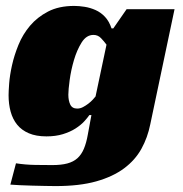

<svg xmlns="http://www.w3.org/2000/svg" viewBox="-20 -461 618 649"><path d="M408 -430H570L488 -41Q479 4 458 42Q437 80 399.5 108Q362 136 305.5 152Q249 168 168 168Q153 168 132 167.5Q111 167 89 166.5Q67 166 47 165Q27 164 15 163L34 91Q66 96 99.5 96.5Q133 97 157 97Q187 97 207.5 91.5Q228 86 241.5 74Q255 62 263.5 42Q272 22 277 -7L289 -72H282Q276 -63 264.5 -50.5Q253 -38 235 -26.5Q217 -15 192.5 -7.5Q168 0 137 0Q102 0 77.5 -10.5Q53 -21 38 -39.5Q23 -58 16 -83.5Q9 -109 9 -139Q9 -152 11 -179Q13 -206 20.5 -240Q28 -274 42.5 -309.5Q57 -345 81.5 -374Q106 -403 142.5 -422Q179 -441 231 -441Q247 -441 266 -438Q285 -435 303 -427Q321 -419 335 -404Q349 -389 357 -365H363ZM296 -343Q272 -343 256 -317.5Q240 -292 230 -258Q220 -224 215.5 -190.5Q211 -157 211 -141Q211 -121 217.5 -107.5Q224 -94 241 -94Q251 -94 260.5 -99Q270 -104 278.5 -110.5Q287 -117 293.5 -124Q300 -131 303 -135L340 -310Q332 -321 321.5 -332Q311 -343 296 -343Z"/></svg>

Font: Racing Sans One
Style: Regular
Weight: 400
Designer: Pablo Impallari, Rodrigo Fuenzalida
Foundry: Pablo Impallari, Rodrigo Fuenzalida
Version: Version 1.001; ttfautohint (v0.8) -G 200 -r 50